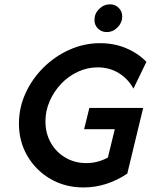

<svg xmlns="http://www.w3.org/2000/svg" viewBox="-20 -832 682 865"><path d="M356.2 12.5Q273.6 12.5 207.6 -25.7Q141.7 -63.9 103.5 -129.2Q65.3 -194.4 65.3 -275Q65.3 -346.5 94.8 -411.5Q124.3 -476.4 175.7 -527.4Q227.1 -578.5 293.1 -608Q359 -637.5 431.2 -637.5Q493.8 -637.5 547.2 -615.3Q600.7 -593.1 639.6 -553.5L581.2 -432.6Q557.6 -476.4 515.6 -502.4Q473.6 -528.5 419.4 -528.5Q373.6 -528.5 330.9 -508.7Q288.2 -488.9 255.6 -454.5Q222.9 -420.1 203.8 -376.4Q184.7 -332.6 184.7 -285.4Q184.7 -231.9 208.7 -189.2Q232.6 -146.5 274.7 -121.9Q316.7 -97.2 368.8 -97.2Q395.1 -97.2 419.8 -103.8Q444.4 -110.4 466 -122.2L497.2 -250H359L382.6 -345.8H625L553.5 -50Q509.7 -20.1 459.7 -3.8Q409.7 12.5 356.2 12.5ZM460.4 -687.5Q438.2 -687.5 421.9 -702.8Q405.6 -718.1 405.6 -742.4Q405.6 -770.8 426.7 -791.7Q447.9 -812.5 475.7 -812.5Q499.3 -812.5 514.9 -796.5Q530.6 -780.6 530.6 -757.6Q530.6 -729.9 509.7 -708.7Q488.9 -687.5 460.4 -687.5Z"/></svg>

Font: Afacad SemiBold
Style: Italic
Weight: 600
Italic angle: -14°
Designer: Kristian Moeller
Foundry: Dicotype
Version: Version 1.000